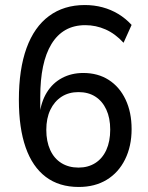

<svg xmlns="http://www.w3.org/2000/svg" viewBox="-20 -734 589 763"><path d="M293 9Q215 9 162 -31Q109 -71 82 -148Q55 -225 55 -337Q55 -459 85.5 -543Q116 -627 175 -670.5Q234 -714 317 -714Q354 -714 387.5 -705Q421 -696 450 -678.5Q479 -661 503 -635L471 -564Q438 -600 399.5 -617Q361 -634 319 -634Q274 -634 240.5 -615Q207 -596 184.5 -559Q162 -522 151 -469.5Q140 -417 140 -349V-277H137Q143 -329 166 -366.5Q189 -404 226.5 -424Q264 -444 311 -444Q369 -444 412 -416.5Q455 -389 479 -338.5Q503 -288 503 -221Q503 -153 477 -100.5Q451 -48 404 -19.5Q357 9 293 9ZM292 -68Q330 -68 358.5 -86Q387 -104 402.5 -138Q418 -172 418 -219Q418 -265 402.5 -298.5Q387 -332 359 -350Q331 -368 292 -368Q253 -368 224.5 -349.5Q196 -331 180 -297.5Q164 -264 164 -218Q164 -172 179.5 -138Q195 -104 224 -86Q253 -68 292 -68Z"/></svg>

Font: Nunito Sans 10pt SemiCondensed Medium
Style: Regular
Weight: 500
Width: 4
Designer: Vernon Adams
Foundry: Vernon Adams
Version: Version 3.101;gftools[0.9.27]